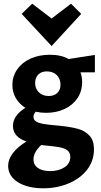

<svg xmlns="http://www.w3.org/2000/svg" viewBox="-20 -729 545 1038"><path d="M493 -338H415Q424 -314 424 -286Q424 -236 399 -198.5Q374 -161 329.5 -140Q285 -119 229 -119Q200 -119 173 -125Q161 -111 161 -98Q161 -81 175.5 -72Q190 -63 218 -58.5Q246 -54 304 -49Q363 -43 401 -32.5Q439 -22 463.5 4Q488 30 488 78Q488 141 450.5 189Q413 237 350 263Q287 289 214 289Q130 289 77 256Q24 223 24 167Q24 133 49 99.5Q74 66 123 36Q50 11 50 -48Q50 -104 117 -146Q84 -167 65.5 -198.5Q47 -230 47 -269Q47 -317 73.5 -354.5Q100 -392 146 -412.5Q192 -433 250 -433Q310 -433 351 -410L493 -432ZM307 -271Q307 -303 287 -323Q267 -343 233 -343Q204 -343 187 -326Q170 -309 170 -280Q170 -249 190.5 -229.5Q211 -210 243 -210Q273 -210 290 -226.5Q307 -243 307 -271ZM220 57 203 55Q161 94 161 133Q161 163 185.5 179.5Q210 196 251 196Q297 196 328.5 175.5Q360 155 360 120Q360 96 344.5 84Q329 72 302 67Q275 62 220 57ZM97 -654 154 -709 259 -629 364 -709 419 -654 259 -480Z"/></svg>

Font: Ysabeau Ultrabold
Style: Regular
Weight: 800
Designer: Christian Thalmann (Catharsis Fonts)
Version: Version 0.003